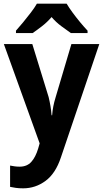

<svg xmlns="http://www.w3.org/2000/svg" viewBox="-20 -786 562 1046"><path d="M1 -546H156L245 -257Q251 -232 255 -208Q259 -184 261 -158H264Q266 -184 270.5 -207Q275 -230 283 -256L369 -546H521L312 71Q283 159 228 199.5Q173 240 106 240Q83 240 66 237.5Q49 235 35 232V116Q45 118 58.5 120Q72 122 87 122Q127 122 150.5 96Q174 70 188 23L196 -5ZM343 -766Q356 -744 375.5 -717.5Q395 -691 416.5 -665Q438 -639 457 -619V-606H366Q343 -622 314 -643.5Q285 -665 261 -693Q237 -665 208.5 -643Q180 -621 158 -606H67V-619Q84 -638 106 -664.5Q128 -691 148.5 -718Q169 -745 181 -766Z"/></svg>

Font: Noto Sans Gurmukhi UI SemiCondensed
Style: Bold
Weight: 700
Width: 4
Designer: Jelle Bosma - Monotype Design Team
Foundry: Monotype Imaging Inc.
Version: Version 2.004; ttfautohint (v1.8.4.7-5d5b)